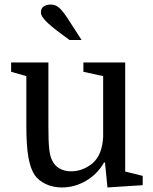

<svg xmlns="http://www.w3.org/2000/svg" viewBox="-20 -815 673 845"><path d="M193 -540V-257Q193 -193 196.5 -160.5Q200 -128 209 -110Q220 -86 242 -73.5Q264 -61 293 -61Q320 -61 345 -71Q370 -81 389 -98Q430 -135 434 -213V-480L347 -499V-540H531V-60L608 -41V0L453 10L442 -100H438Q409 -49 359 -19.5Q309 10 252 10Q214 10 182.5 -4.5Q151 -19 133 -44Q114 -72 105 -123Q96 -174 96 -259V-480L29 -499V-540ZM290 -715 339 -639H286L248 -667Q201 -702 180.5 -723.5Q160 -745 160 -760Q160 -778 172 -786.5Q184 -795 205 -795Q226 -795 244 -777.5Q262 -760 290 -715Z"/></svg>

Font: Domine
Style: Regular
Weight: 400
Designer: Pablo Impallari, Rodrigo Fuenzalida, Brenda Gallo
Foundry: Pablo Impallari, Rodrigo Fuenzalida, Brenda Gallo
Version: Version 2.000;September 19, 2022;FontCreator 14.0.0.2877 64-